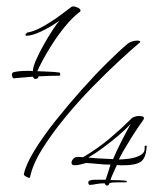

<svg xmlns="http://www.w3.org/2000/svg" viewBox="-20 -577 489 596"><path d="M73 -26Q72 -23 62.5 -28Q53 -33 54 -36Q60 -66 87 -110Q114 -154 153 -203Q192 -252 234 -299Q276 -346 314 -383.5Q352 -421 376 -441Q382 -446 390.5 -448.5Q399 -451 406 -451Q412 -451 414.5 -449Q417 -447 414 -445Q390 -425 351 -389Q312 -353 267 -307Q222 -261 181 -211Q140 -161 110.5 -113.5Q81 -66 73 -26ZM23 -334Q21 -333 19 -337Q17 -341 17 -345Q17 -352 23 -353Q38 -357 65 -357Q69 -357 73.5 -357Q78 -357 82 -356Q82 -368 92 -391Q102 -414 116.5 -439.5Q131 -465 144.5 -485.5Q158 -506 165 -513Q135 -492 107 -479Q79 -466 62 -466Q59 -466 59 -468Q59 -472 65 -476Q85 -479 112 -494Q139 -509 163.5 -527Q188 -545 201 -555Q203 -557 207 -557Q214 -557 222 -553Q230 -549 230 -544Q230 -541 225 -538Q204 -522 182 -495Q160 -468 141.5 -439Q123 -410 111 -387Q99 -364 96 -356Q116 -355 132 -354.5Q148 -354 163 -352Q167 -352 167 -346Q167 -342 164 -342Q155 -342 135.5 -341.5Q116 -341 99 -340Q101 -339 98 -335.5Q95 -332 90 -332Q85 -332 82 -339ZM260 -3Q258 -2 256 -4.5Q254 -7 254 -10Q254 -16 260 -17Q265 -19 273.5 -19Q282 -19 293 -19H308Q313 -33 317 -46.5Q321 -60 323 -66Q304 -66 285.5 -68Q267 -70 247 -71Q240 -69 230 -66.5Q220 -64 211 -64Q202 -64 202 -72Q202 -78 207.5 -84Q213 -90 222 -90Q226 -90 230.5 -89.5Q235 -89 238 -89Q285 -117 321.5 -148Q358 -179 386 -207Q390 -212 397.5 -214.5Q405 -217 412 -217Q413 -217 420 -216Q427 -215 427 -210Q427 -209 425 -205Q420 -198 409 -182Q398 -166 385.5 -146Q373 -126 363 -108.5Q353 -91 349 -82Q363 -82 381.5 -84.5Q400 -87 414.5 -94.5Q429 -102 429 -115V-122Q429 -125 432 -125Q437 -125 435 -120Q433 -86 417 -75Q401 -64 364 -64Q360 -64 354.5 -64Q349 -64 343 -65Q342 -63 337.5 -53Q333 -43 328.5 -33Q324 -23 323 -18Q343 -18 352 -17.5Q361 -17 371 -16Q373 -16 373.5 -13.5Q374 -11 372 -11Q364 -11 346 -11Q328 -11 320 -9Q318 -1 312 -1Q308 -1 305 -8Q290 -8 280.5 -6Q271 -4 260 -3ZM331 -83Q340 -105 356 -136.5Q372 -168 386 -193Q372 -177 348.5 -157Q325 -137 300 -118.5Q275 -100 254 -88Q283 -85 301.5 -84.5Q320 -84 331 -83Z"/></svg>

Font: Sassy Frass
Style: Regular
Weight: 400
Designer: Robert E. Leuschke
Foundry: Robert E. Leuschke
Version: Version 1.010; ttfautohint (v1.8.3)